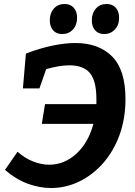

<svg xmlns="http://www.w3.org/2000/svg" viewBox="-20 -932 676 964"><path d="M5 -79 68 -170Q107 -136 148 -120.5Q189 -105 227 -105Q302 -105 362.5 -159.5Q423 -214 449 -310H190L206 -409H464Q464 -421 464 -434Q464 -526 431.5 -565Q399 -604 329 -604Q302 -604 273 -599Q244 -594 212 -585L178 -488H95L110 -663Q181 -690 243.5 -703Q306 -716 358 -716Q476 -716 543 -648.5Q610 -581 610 -435Q610 -336 580 -254Q550 -172 497.5 -112.5Q445 -53 377.5 -20.5Q310 12 236 12Q178 12 118.5 -10Q59 -32 5 -79ZM292 -761Q263 -761 246.5 -780Q230 -799 230 -830Q230 -866 250.5 -889Q271 -912 304 -912Q333 -912 350 -893.5Q367 -875 367 -843Q367 -806 346 -783.5Q325 -761 292 -761ZM503 -761Q474 -761 457.5 -780Q441 -799 441 -830Q441 -866 461.5 -889Q482 -912 515 -912Q544 -912 561 -893.5Q578 -875 578 -843Q578 -806 556.5 -783.5Q535 -761 503 -761Z"/></svg>

Font: Bitter
Style: Bold Italic
Weight: 700
Italic angle: -9°
Designer: Sol Matas, and Bitter project Authors
Foundry: Sol Matas
Version: Version 2.001